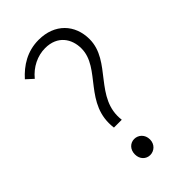

<svg xmlns="http://www.w3.org/2000/svg" viewBox="-234 -830 919 919"><g transform="rotate(-45 225.5 -371.0)"><path d="M179 -203H232C211 -369 396 -435 396 -585C396 -683 330 -755 221 -755C143 -755 85 -717 41 -668L76 -636C112 -680 163 -705 215 -705C299 -705 337 -646 337 -581C337 -448 155 -384 179 -203ZM209 13C236 13 261 -8 261 -41C261 -75 236 -96 209 -96C182 -96 159 -75 159 -41C159 -8 182 13 209 13Z"/></g></svg>

Font: Genne Gothic Light
Style: Regular
Weight: 300
Designer: Ryoko NISHIZUKA (kana & ideographs); Paul D. Hunt (Latin, Greek & Cyrillic); Wenlong ZHANG (bopomofo); Sandoll Communica
Foundry: Adobe Systems Incorporated
Version: Version 1.004;PS 1.004;hotconv 16.6.51;makeotf.lib2.5.65220